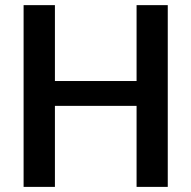

<svg xmlns="http://www.w3.org/2000/svg" viewBox="-20 -731 749 751"><path d="M72.3 -710.9V0H194.8V-316.9H514.2V0H636.2V-710.9H514.2V-414.1H194.8V-710.9Z"/></svg>

Font: Vazirmatn Medium
Style: Regular
Weight: 500
Designer: Saber Rastikerdar
Foundry: Saber Rastikerdar
Version: Version 33.003